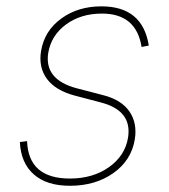

<svg xmlns="http://www.w3.org/2000/svg" viewBox="-20 -574 533 605"><path d="M448.9 -430.4 426.1 -426.1Q409.4 -531.2 301.1 -531.2Q234.4 -531.2 187.9 -496.8Q141.3 -462.4 132.1 -407.7Q118.3 -322.8 223 -295.5L305.4 -274.1Q362.9 -259.2 388 -222.5Q413 -185.7 404.8 -134.9Q393.8 -68.5 337.2 -28.6Q280.5 11.4 200.3 11.4Q127.1 11.4 86.5 -24.5Q45.8 -60.4 42.6 -126.4L65.3 -129.3Q69.6 -11.4 200.3 -11.4Q272.7 -11.4 323.5 -47.4Q374.3 -83.5 383.5 -140.6Q397 -225.9 296.9 -251.4L215.9 -272.7Q155.2 -288.7 128 -325.3Q100.9 -361.9 109.4 -413.4Q120 -476.9 172.8 -515.4Q225.5 -554 299.7 -554Q429.3 -554 448.9 -430.4Z"/></svg>

Font: Inter UI Thin
Style: Italic
Weight: 100
Italic angle: -9.39999°
Designer: Rasmus Andersson
Foundry: rsms
Version: 3.2;8d6f07862